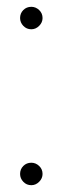

<svg xmlns="http://www.w3.org/2000/svg" viewBox="-20 -539 183 564"><path d="M72 5Q58 5 48.5 -5Q39 -15 39 -28Q39 -42 48.5 -51.5Q58 -61 72 -61Q85 -61 95 -51.5Q105 -42 105 -28Q105 -15 95 -5Q85 5 72 5ZM72 -453Q58 -453 48.5 -463Q39 -473 39 -486Q39 -500 48.5 -509.5Q58 -519 72 -519Q85 -519 95 -509.5Q105 -500 105 -486Q105 -473 95 -463Q85 -453 72 -453Z"/></svg>

Font: DM Sans Thin
Style: Regular
Weight: 100
Designer: Colophon Foundry, Jonny Pinhorn
Foundry: Colophon Foundry
Version: Version 4.004; ttfautohint (v1.8.4.7-5d5b)